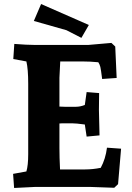

<svg xmlns="http://www.w3.org/2000/svg" viewBox="-20 -928 656 953"><path d="M151 -705H419L533 -715L552 -697L559 -541L487 -536Q481 -584 478 -596Q475 -608 468 -619Q428 -623 389 -623H279Q275 -551 275 -542V-399Q285 -398 301 -398H357Q378 -398 401 -407L410 -471L472 -466Q471 -403 471 -383L474 -256L410 -250L401 -310Q357 -316 337 -316H306Q282 -316 275 -315V-193Q275 -147 278 -87H403Q440 -87 480 -95Q504 -139 511 -195L581 -190L566 -14L547 4Q453 0 433 0H151L50 5L45 -65L111 -77Q120 -107 120 -163V-512Q120 -585 111 -623L46 -635L51 -710Q115 -705 151 -705ZM421 -804 384 -740 310 -778 148 -824 184 -908Z"/></svg>

Font: Andada SC
Style: Bold
Weight: 700
Designer: Carolina Giovagnoli
Foundry: Carolina Giovagnoli
Version: Version 1.003